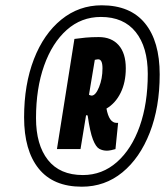

<svg xmlns="http://www.w3.org/2000/svg" viewBox="-20 -913 623 725"><path d="M289 -208Q181 -208 126 -276.5Q71 -345 71 -470Q71 -594 108 -689.5Q145 -785 211.5 -839Q278 -893 364 -893Q472 -893 527.5 -825Q583 -757 583 -632Q583 -508 545.5 -412Q508 -316 442 -262Q376 -208 289 -208ZM293 -252Q366 -252 421.5 -301Q477 -350 507.5 -436Q538 -522 538 -634Q538 -735 492.5 -792Q447 -849 361 -849Q287 -849 232 -800Q177 -751 146.5 -665Q116 -579 116 -467Q116 -366 161 -309Q206 -252 293 -252ZM195 -350 261 -766Q282 -769 303.5 -771Q325 -773 353 -773Q401 -773 428 -742.5Q455 -712 455 -655Q455 -602 435.5 -562.5Q416 -523 382 -503Q392 -449 420 -449Q424 -449 426 -449L416 -350Q410 -348 400 -346Q390 -344 384 -344Q368 -344 355 -351Q342 -358 331 -386Q320 -414 311 -477Q308 -477 305 -478L284 -350ZM326 -552Q341 -552 354 -584Q367 -616 367 -655Q367 -689 351 -689Q347 -689 338 -687L316 -555Q323 -552 326 -552Z"/></svg>

Font: Georama ExtraCondensed ExtraBold
Style: Italic
Weight: 800
Width: 2
Italic angle: -9°
Designer: Jean-Baptiste Levee
Foundry: Production Type
Version: Version 1.000